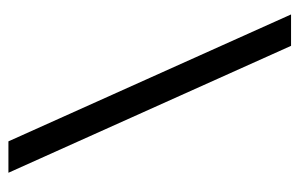

<svg xmlns="http://www.w3.org/2000/svg" viewBox="-152 -584 735 472"><g transform="rotate(-90 216.0 -347.5)"><path d="M105 -694.8 417 0H339.8L27.8 -694.8Z"/></g></svg>

Font: Bluu Next
Style: Bold
Weight: 700
Designer: Jean-Baptiste Morizot, Igor Stepanchenko (Cyrillic)
Foundry: Igor Stepanchenko
Version: Version 1.005